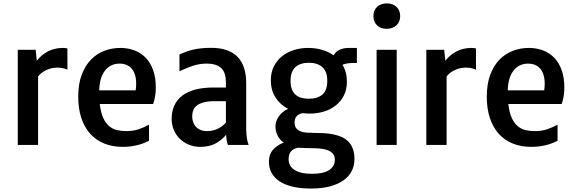

<svg xmlns="http://www.w3.org/2000/svg" viewBox="-20 -844 3357 1118"><path d="M83.5 -554.2H187.5L194.3 -490.2Q221.2 -525.4 260 -545.2Q298.8 -564.9 346.2 -564.9Q365.2 -564.9 372.6 -561.5V-438Q356 -446.3 334 -449.2Q312 -452.1 288.6 -448.2Q265.1 -444.3 242.4 -432.4Q219.7 -420.4 201.7 -399.4V0H83.5Z M435.5 -280.8Q435.5 -355 455.8 -408.7Q476.1 -462.4 510 -497.1Q543.9 -531.7 588.1 -548.3Q632.3 -564.9 680.2 -564.9Q725.1 -564.9 763.2 -550.5Q801.3 -536.1 828.9 -507.3Q856.4 -478.5 871.8 -435.3Q887.2 -392.1 887.2 -335Q887.2 -309.6 883.5 -285.2Q879.9 -260.7 871.6 -238.3H561Q566.9 -188 581.1 -157.2Q595.2 -126.5 615.7 -109.4Q636.2 -92.3 661.6 -86.4Q687 -80.6 715.8 -80.6Q754.4 -80.6 785.6 -90.8Q816.9 -101.1 847.7 -118.2V-24.4Q809.6 -4.9 771.2 3.2Q732.9 11.2 694.8 11.2Q634.8 11.2 586.7 -8.3Q538.6 -27.8 505.1 -65.2Q471.7 -102.5 453.6 -157Q435.5 -211.4 435.5 -280.8ZM770 -317.9Q774.9 -353 771.5 -381.8Q768.1 -410.6 756.1 -431.2Q744.1 -451.7 724.1 -462.6Q704.1 -473.6 676.3 -473.6Q624 -473.6 592 -433.8Q560.1 -394 557.6 -317.9Z M979.5 -150.4Q979.5 -240.2 1041.7 -287.4Q1104 -334.5 1225.1 -334.5H1295.4V-364.7Q1295.4 -391.6 1289.3 -411.9Q1283.2 -432.1 1269.8 -445.8Q1256.3 -459.5 1234.6 -466.6Q1212.9 -473.6 1181.6 -473.6Q1160.2 -473.6 1141.1 -470.2Q1122.1 -466.8 1103.5 -460.9Q1085 -455.1 1065.7 -446.8Q1046.4 -438.5 1024.9 -429.2V-526.4Q1043.9 -535.6 1064 -543Q1084 -550.3 1106.4 -555.4Q1128.9 -560.5 1154.3 -563Q1179.7 -565.4 1209.5 -565.4Q1312.5 -565.4 1363 -513.2Q1413.6 -460.9 1413.6 -360.8V-127Q1413.6 -108.9 1413.6 -93.3Q1413.6 -77.6 1414.8 -62.5Q1416 -47.4 1418.9 -32Q1421.9 -16.6 1427.7 0H1307.1Q1302.2 -13.2 1299.8 -28.3Q1297.4 -43.5 1296.4 -59.1Q1270.5 -26.9 1233.6 -7.8Q1196.8 11.2 1147.5 11.2Q1109.4 11.2 1078.4 -2Q1047.4 -15.1 1025.4 -37.4Q1003.4 -59.6 991.5 -88.9Q979.5 -118.2 979.5 -150.4ZM1099.1 -166.5Q1099.1 -150.4 1104 -135Q1108.9 -119.6 1119.4 -107.4Q1129.9 -95.2 1146.5 -87.9Q1163.1 -80.6 1186.5 -80.6Q1216.3 -80.6 1244.6 -92.8Q1272.9 -105 1295.4 -129.9V-254.9H1229.5Q1192.9 -254.9 1168 -248.5Q1143.1 -242.2 1127.7 -230.5Q1112.3 -218.8 1105.7 -202.4Q1099.1 -186 1099.1 -166.5Z M1545.9 98.1Q1545.9 54.7 1569.6 28.1Q1593.3 1.5 1632.3 -14.2Q1609.9 -28.3 1597.2 -53Q1584.5 -77.6 1584 -105Q1583.5 -136.7 1602.8 -165.3Q1622.1 -193.8 1657.7 -210.4Q1611.8 -233.9 1584.5 -275.9Q1557.1 -317.9 1557.1 -377Q1557.1 -422.4 1574.7 -457.3Q1592.3 -492.2 1621.8 -516.1Q1651.4 -540 1690.7 -552.5Q1730 -564.9 1773.9 -564.9Q1816.9 -564.9 1854.7 -554Q1892.6 -543 1922.4 -522Q1936 -545.4 1959.5 -555.2Q1982.9 -564.9 2010.7 -564.9H2058.1V-477.1H2031.2Q2017.1 -477.1 2002 -474.6Q1986.8 -472.2 1974.1 -466.8Q1986.8 -446.3 1993.4 -421.6Q2000 -397 2000 -368.7Q2000 -323.2 1982.7 -288.6Q1965.3 -253.9 1935.5 -230.2Q1905.8 -206.5 1866.5 -194.6Q1827.1 -182.6 1783.2 -182.6Q1772.5 -182.6 1762 -183.3Q1751.5 -184.1 1741.7 -185.1Q1719.2 -180.7 1707.3 -167.2Q1695.3 -153.8 1695.3 -130.4Q1695.3 -108.9 1705.3 -96.7Q1715.3 -84.5 1731.4 -78.6Q1747.6 -72.8 1767.3 -71.5Q1787.1 -70.3 1806.6 -70.3Q1836.9 -70.3 1866.5 -68.6Q1896 -66.9 1922.4 -61.3Q1948.7 -55.7 1970.9 -45.7Q1993.2 -35.6 2009.5 -18.6Q2025.9 -1.5 2034.9 23.4Q2043.9 48.3 2043.9 83Q2043.9 120.6 2028.1 151.9Q2012.2 183.1 1980.5 205.8Q1948.7 228.5 1901.6 241.2Q1854.5 253.9 1791.5 253.9Q1728 253.9 1681.9 242.4Q1635.7 231 1605.5 210.2Q1575.2 189.5 1560.5 160.9Q1545.9 132.3 1545.9 98.1ZM1777.8 -269Q1829.6 -269 1857.7 -293.7Q1885.7 -318.4 1885.7 -373Q1885.7 -427.7 1856.9 -453.1Q1828.1 -478.5 1779.3 -478.5Q1727.5 -478.5 1699.7 -452.9Q1671.9 -427.2 1671.9 -372.6Q1671.9 -345.2 1679.2 -325.4Q1686.5 -305.7 1700.2 -293.2Q1713.9 -280.8 1733.4 -274.9Q1752.9 -269 1777.8 -269ZM1660.6 83.5Q1660.6 101.1 1668 116.5Q1675.3 131.8 1691.7 143.3Q1708 154.8 1734.1 161.4Q1760.3 168 1798.3 168Q1864.7 168 1897.2 146Q1929.7 124 1929.7 87.4Q1929.7 64 1917.7 50.3Q1905.8 36.6 1885.5 29.5Q1865.2 22.5 1838.9 20.5Q1812.5 18.6 1784.2 18.6Q1769 18.6 1750.2 17.8Q1731.4 17.1 1714.8 16.1Q1696.3 20 1685.5 27.6Q1674.8 35.2 1669.4 44.2Q1664.1 53.2 1662.4 63.5Q1660.6 73.7 1660.6 83.5Z M2231.4 -676.3Q2213.9 -676.3 2199.7 -681.6Q2185.5 -687 2175.3 -696.8Q2165 -706.5 2159.7 -720.2Q2154.3 -733.9 2154.3 -750.5Q2154.3 -767.1 2159.7 -780.5Q2165 -793.9 2175.3 -803.7Q2185.5 -813.5 2199.7 -818.8Q2213.9 -824.2 2231.4 -824.2Q2267.6 -824.2 2288.8 -804Q2310.1 -783.7 2310.1 -750.5Q2310.1 -717.3 2288.8 -696.8Q2267.6 -676.3 2231.4 -676.3ZM2172.9 -554.2H2290V0H2172.9Z M2462.4 -554.2H2566.4L2573.2 -490.2Q2600.1 -525.4 2638.9 -545.2Q2677.7 -564.9 2725.1 -564.9Q2744.1 -564.9 2751.5 -561.5V-438Q2734.9 -446.3 2712.9 -449.2Q2690.9 -452.1 2667.5 -448.2Q2644 -444.3 2621.3 -432.4Q2598.6 -420.4 2580.6 -399.4V0H2462.4Z M2814.5 -280.8Q2814.5 -355 2834.7 -408.7Q2855 -462.4 2888.9 -497.1Q2922.9 -531.7 2967 -548.3Q3011.2 -564.9 3059.1 -564.9Q3104 -564.9 3142.1 -550.5Q3180.2 -536.1 3207.8 -507.3Q3235.4 -478.5 3250.7 -435.3Q3266.1 -392.1 3266.1 -335Q3266.1 -309.6 3262.5 -285.2Q3258.8 -260.7 3250.5 -238.3H2939.9Q2945.8 -188 2960 -157.2Q2974.1 -126.5 2994.6 -109.4Q3015.1 -92.3 3040.5 -86.4Q3065.9 -80.6 3094.7 -80.6Q3133.3 -80.6 3164.6 -90.8Q3195.8 -101.1 3226.6 -118.2V-24.4Q3188.5 -4.9 3150.1 3.2Q3111.8 11.2 3073.7 11.2Q3013.7 11.2 2965.6 -8.3Q2917.5 -27.8 2884 -65.2Q2850.6 -102.5 2832.5 -157Q2814.5 -211.4 2814.5 -280.8ZM3148.9 -317.9Q3153.8 -353 3150.4 -381.8Q3147 -410.6 3135 -431.2Q3123 -451.7 3103 -462.6Q3083 -473.6 3055.2 -473.6Q3002.9 -473.6 2970.9 -433.8Q2939 -394 2936.5 -317.9Z"/></svg>

Font: Tauri
Style: Regular
Weight: 400
Designer: Yvonne Schüttler
Foundry: Yvonne Schüttler
Version: Version 1.003; ttfautohint (v0.93.8-669f) -l 13 -r 13 -G 200